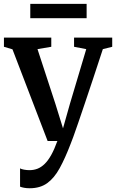

<svg xmlns="http://www.w3.org/2000/svg" viewBox="-20 -752 619 1024"><path d="M138.5 252Q122 252 108.5 249.5Q95 247 87 243.5V146Q93.5 150 108 152.8Q122.5 155.5 137.5 155.5Q160 155.5 180 147.8Q200 140 218.2 122.2Q236.5 104.5 253.2 74.5Q270 44.5 286 0H234L46.5 -489L1 -502.5V-551.5H253.5V-502.5L180 -490L275.5 -198L316 -67.5L353 -198.5L440 -490L375 -502.5V-551.5H578.5V-502.5L528.5 -490Q501.5 -407 477.2 -334.2Q453 -261.5 432.8 -201.5Q412.5 -141.5 397 -96.2Q381.5 -51 371.2 -22.8Q361 5.5 357 14.5Q327.5 91.5 298.5 144.5Q269.5 197.5 231.8 224.8Q194 252 138.5 252ZM442 -731.5V-655H141.5V-731.5Z"/></svg>

Font: Merriweather 28pt SemiBold
Style: Regular
Weight: 600
Version: Version 2.100